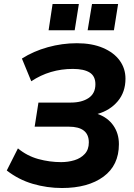

<svg xmlns="http://www.w3.org/2000/svg" viewBox="-20 -933 671 964"><path d="M291 11Q216 11 144.5 -10Q73 -31 14 -77L70 -188Q116 -150 172.5 -134.5Q229 -119 287 -119Q322 -119 353.5 -128.5Q385 -138 405.5 -160Q426 -182 426 -218Q426 -297 325 -297H154L173 -418H335Q391 -418 425 -441Q459 -464 459 -510Q459 -551 430 -569Q401 -587 346 -587Q230 -587 137 -525L90 -639Q148 -676 220 -696Q292 -716 366 -716Q442 -716 497 -692.5Q552 -669 581 -629Q610 -589 610 -538Q610 -471 571.5 -425Q533 -379 470 -361Q521 -343 549 -303Q577 -263 577 -209Q577 -103 499.5 -46Q422 11 291 11ZM420 -781 442 -913H573L552 -781ZM224 -781 244 -913H376L355 -781Z"/></svg>

Font: Nunito Sans ExtraBold
Style: Italic
Weight: 800
Italic angle: -9°
Designer: Vernon Adams
Foundry: Vernon Adams
Version: Version 3.006; ttfautohint (v1.8.3)